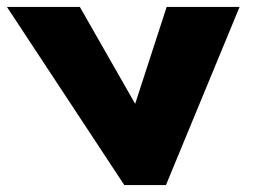

<svg xmlns="http://www.w3.org/2000/svg" viewBox="-103 -533 753 553"><path d="M127 -513H-83L255 0H375L587 -513H377L286.3 -234Z"/></svg>

Font: Hussar
Style: BdOpOblOne
Weight: 700
Foundry: Cannot Into Space Fonts
Version: Version 2.00